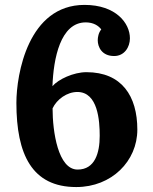

<svg xmlns="http://www.w3.org/2000/svg" viewBox="-20 -736 615 772"><path d="M291 -366.2C374 -366.2 380.9 -250 380.9 -189.9C380.9 -121.1 361.8 -54.2 292 -54.2C213.4 -54.2 191.4 -206.5 191.4 -300.3C208.5 -336.9 249.5 -366.2 291 -366.2ZM502.4 -582C502.4 -642.6 446.3 -716.3 319.8 -716.3C93.3 -716.3 45.9 -437.5 45.9 -322.3C45.9 -115.2 108.4 16.1 286.6 16.1C429.2 16.1 532.2 -88.4 532.2 -214.8C532.2 -349.6 469.7 -445.8 327.6 -445.8C275.4 -445.8 214.4 -417 190.9 -389.6C194.8 -500 222.7 -646 324.7 -646C355.5 -646 376 -632.8 387.2 -617.7C376 -604.5 373 -585.4 373 -574.2C373 -547.4 389.2 -510.7 439 -510.7C480 -510.7 502.4 -546.4 502.4 -582Z"/></svg>

Font: Parastoo
Style: Bold
Weight: 700
Foundry: Saber Rastikerdar (saber.rastikerdar@gmail.com)
Version: Version 2.0.1